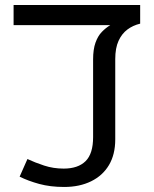

<svg xmlns="http://www.w3.org/2000/svg" viewBox="-20 -735 612 763"><path d="M235 8Q180 8 136 -4Q92 -16 58 -33L89 -103Q119 -89 155.5 -77Q192 -65 233 -65Q290 -65 320 -94.5Q350 -124 350 -190V-499Q350 -539 359.5 -565.5Q369 -592 384.5 -608Q400 -624 418 -635H34V-715H537V-641Q508 -634 486 -617.5Q464 -601 451 -572.5Q438 -544 438 -500V-181Q438 -121 413 -79Q388 -37 342 -14.5Q296 8 235 8Z"/></svg>

Font: umalayalam25
Style: Book
Weight: 400
Designer: Jelle Bosma - Monotype Design Team
Foundry: Monotype Imaging Inc.
Version: Version 2.003